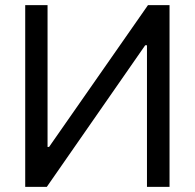

<svg xmlns="http://www.w3.org/2000/svg" viewBox="-20 -727 758 747"><path d="M165 -707V-155.3H170.9L555.7 -707H639.6V0H551.8V-550.8H544.9L162.1 0H78.1V-707Z"/></svg>

Font: Pretendard GOV
Style: Regular
Weight: 400
Designer: Base glyphs from Inter by Rasmus Andersson; Hangeul glyphs from Noto Sans CJK(Source Han Sans) by Jang Soo-young and Kan
Foundry: Kil Hyung-jin
Version: Version 1.309